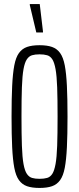

<svg xmlns="http://www.w3.org/2000/svg" viewBox="-20 -919 390 947"><path d="M175 8Q138 8 113.5 -0.5Q89 -9 73.5 -30.5Q58 -52 50.5 -91.5Q43 -131 40 -193Q37 -255 37 -344Q37 -433 40 -495Q43 -557 50.5 -596.5Q58 -636 73.5 -657.5Q89 -679 113.5 -687.5Q138 -696 175 -696Q212 -696 236.5 -687.5Q261 -679 276.5 -657.5Q292 -636 299.5 -596.5Q307 -557 310 -495Q313 -433 313 -344Q313 -255 310 -193Q307 -131 299.5 -91.5Q292 -52 276.5 -30.5Q261 -9 236.5 -0.5Q212 8 175 8ZM175 -37Q197 -37 212.5 -41.5Q228 -46 238 -61.5Q248 -77 254 -110Q260 -143 262 -200Q264 -257 264 -344Q264 -431 262 -488Q260 -545 254 -578Q248 -611 238 -626.5Q228 -642 212.5 -646.5Q197 -651 175 -651Q153 -651 138 -646.5Q123 -642 112.5 -626.5Q102 -611 96 -578Q90 -545 88 -488Q86 -431 86 -344Q86 -257 88 -200Q90 -143 96 -110Q102 -77 112.5 -61.5Q123 -46 138 -41.5Q153 -37 175 -37ZM159 -759 127 -894V-899H176L192 -764V-759Z"/></svg>

Font: Saira UltraCondensed Light
Style: Regular
Weight: 300
Width: 1
Designer: Hector Gatti with collaboration of the Omnibus-Type team
Foundry: Omnibus-Type
Version: Version 1.101